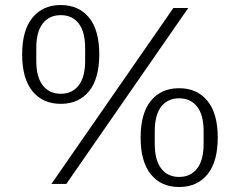

<svg xmlns="http://www.w3.org/2000/svg" viewBox="-20 -730 952 762"><path d="M67.9 -514.2Q67.9 -609.9 108.9 -659.9Q149.9 -710 221.2 -710Q292.5 -710 333.3 -660.2Q374 -610.4 374 -514.2Q374 -418 333.3 -367.9Q292.5 -317.9 221.2 -317.9Q149.9 -317.9 108.9 -367.9Q67.9 -418 67.9 -514.2ZM184.1 0 668 -698.2H727.1L243.2 0ZM317.9 -488.8V-539.1Q317.9 -604 292.2 -637Q266.6 -669.9 221.2 -669.9Q175.8 -669.9 149.9 -637Q124 -604 124 -539.1V-488.8Q124 -423.8 149.9 -390.9Q175.8 -357.9 221.2 -357.9Q266.6 -357.9 292.2 -390.9Q317.9 -423.8 317.9 -488.8ZM844.2 -184.1Q844.2 -87.9 803.2 -37.8Q762.2 12.2 690.9 12.2Q619.6 12.2 578.9 -37.8Q538.1 -87.9 538.1 -184.1Q538.1 -280.3 578.9 -330.1Q619.6 -379.9 690.9 -379.9Q762.2 -379.9 803.2 -329.8Q844.2 -279.8 844.2 -184.1ZM788.1 -159.2V-209Q788.1 -273.9 762.2 -306.9Q736.3 -339.8 690.9 -339.8Q645.5 -339.8 619.9 -306.9Q594.2 -273.9 594.2 -209V-159.2Q594.2 -94.2 619.9 -61Q645.5 -27.8 690.9 -27.8Q736.3 -27.8 762.2 -61Q788.1 -94.2 788.1 -159.2Z"/></svg>

Font: Anuphan Light
Style: Regular
Weight: 300
Designer: Mike Abbink, Paul van der Laan, Pieter van Rosmalen, Mint Tantisuwanna
Foundry: Bold Monday; Cadson Demak
Version: Version 3.002;hotconv 1.0.109;makeotfexe 2.5.65596